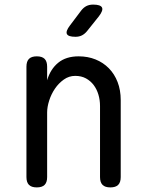

<svg xmlns="http://www.w3.org/2000/svg" viewBox="-20 -805 640 835"><path d="M185 -316V-35Q185 -12 174 -1Q163 10 140 10Q117 10 106 -1Q95 -12 95 -35V-515Q95 -538 106 -549Q117 -560 140 -560Q163 -560 174 -549Q185 -538 185 -515V-456Q199 -504 233 -532Q267 -560 322 -560Q362 -560 395.5 -546.5Q429 -533 453.5 -508Q478 -483 491.5 -448Q505 -413 505 -370V-35Q505 -12 494 -1Q483 10 460 10Q437 10 426 -1Q415 -12 415 -35V-344Q415 -370 408 -393.5Q401 -417 387.5 -435Q374 -453 354 -464Q334 -475 307 -475Q280 -475 257.5 -459Q235 -443 219 -419.5Q203 -396 194 -368Q185 -340 185 -316ZM308 -645Q277 -645 271 -657Q265 -669 284 -694L333 -759Q343 -772 355.5 -778.5Q368 -785 385 -785Q417 -785 423.5 -772.5Q430 -760 410 -734L358 -669Q348 -657 336 -651Q324 -645 308 -645Z"/></svg>

Font: Maple Mono NL
Style: Regular
Weight: 400
Monospace: yes
Designer: subframe7536
Version: Version 7.000